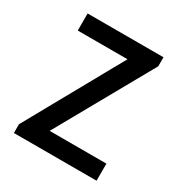

<svg xmlns="http://www.w3.org/2000/svg" viewBox="-123 -573 622 662"><g transform="rotate(30 188.0 -242.0)"><path d="M353 -68V0H24V-35L236 -416H38V-484H340V-448L127 -68Z"/></g></svg>

Font: Pragati Narrow
Style: Regular
Weight: 400
Designer: Hector Gatti, Marcela Romero, Pablo Cosgaya and Nicolas Silva
Foundry: Omnibus-Type
Version: Version 1.010; ttfautohint (v1.3)